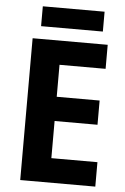

<svg xmlns="http://www.w3.org/2000/svg" viewBox="-59 -920 629 963"><g transform="rotate(5 255.5 -439.0)"><path d="M428 -878H117V-778H428ZM458 0V-123H226V-310H442V-432H226V-593H458V-714H80V0Z"/></g></svg>

Font: Noto Sans Myanmar SemiCondensed
Style: Bold
Weight: 700
Width: 4
Designer: Monotype Design Team
Foundry: Monotype Imaging Inc.
Version: Version 2.107